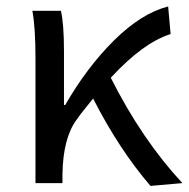

<svg xmlns="http://www.w3.org/2000/svg" viewBox="-20 -577 595 605"><path d="M554.7 0 454.1 8.8Q354.5 -107.4 273.4 -266.6Q271.5 -263.7 251.5 -239.3Q231.4 -214.8 221.7 -200.2Q178.7 -142.6 176.8 -28.3V0H91.8V-393.6Q91.8 -490.2 82 -543H171.9Q181.6 -501 181.6 -416V-246.1H185.5Q253.9 -365.2 339.8 -450.2Q425.8 -535.2 509.8 -556.6L517.6 -469.7Q430.7 -442.4 329.1 -332Q426.8 -137.7 554.7 0Z"/></svg>

Font: Nasu
Style: Regular
Weight: 400
Designer: Ryoko NISHIZUKA (kana &amp; ideographs); Paul D. Hunt (Latin, Greek &amp; Cyrillic); Wenlong ZHANG (bopomofo); Sandoll C
Version: Version 2014.1215